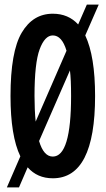

<svg xmlns="http://www.w3.org/2000/svg" viewBox="-20 -770 462 840"><path d="M69 -86Q26 -175 26 -350Q26 -544 75 -627Q124 -710 211 -710Q279 -710 322 -663L360 -750H412L353 -615Q396 -524 396 -350Q396 10 211 10Q143 10 101 -38L63 50H10ZM291 -350Q291 -423 286 -462L151 -153Q171 -85 211 -85Q291 -85 291 -350ZM136 -238 271 -548Q251 -615 211 -615Q176 -615 153.5 -554.5Q131 -494 131 -350Q131 -290 136 -238Z"/></svg>

Font: Piscolabis
Style: Regular
Weight: 400
Designer: Ariel Martín Pérez
Foundry: Tunera Type Foundry
Version: Version 1.000